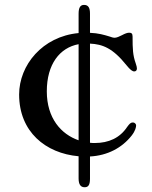

<svg xmlns="http://www.w3.org/2000/svg" viewBox="-20 -640 634 799"><path d="M59.6 -246.6C59.6 -91.8 169.4 -2 307.1 10.3V102.5C307.1 126.5 314.9 139.2 332 139.2C345.7 139.2 354.5 132.3 354.5 104V11.2C427.7 7.3 487.8 -24.9 527.8 -75.7C543.9 -96.2 546.4 -111.8 546.4 -117.7C546.4 -125 539.6 -130.4 533.2 -130.4C523.4 -130.4 519 -125 508.8 -111.3C479 -66.4 432.6 -44.9 375 -44.9C368.2 -44.9 361.3 -44.9 354.5 -45.9V-458.5C406.7 -456.1 449.2 -439.9 505.9 -369.1C522 -349.1 531.2 -342.8 538.6 -342.8C544.9 -342.8 549.8 -346.7 549.8 -355C549.8 -359.4 548.3 -366.2 544.9 -376C532.7 -410.2 531.7 -436 531.7 -487.8C531.7 -500.5 526.9 -503.9 517.6 -503.9C509.8 -503.9 500.5 -500.5 487.8 -493.7C477.5 -488.3 465.3 -482.9 457.5 -482.9C450.7 -482.9 444.8 -484.9 435.1 -488.3C412.6 -495.1 389.6 -502 354.5 -503.4V-583.5C354.5 -607.4 347.7 -619.6 329.6 -619.6C314 -619.6 307.1 -607.9 307.1 -583V-502.4C156.2 -488.3 59.6 -368.7 59.6 -246.6ZM307.1 -56.2C234.9 -81.1 174.8 -147.5 174.8 -259.8C174.8 -373 228.5 -441.4 307.1 -456.1Z"/></svg>

Font: Stoke
Style: Light
Weight: 300
Designer: Nicole Fally
Foundry: Nicole Fally
Version: Version 1.001